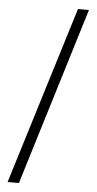

<svg xmlns="http://www.w3.org/2000/svg" viewBox="-63 -830 527 1046"><g transform="rotate(5 200.0 -307.0)"><path d="M20 179.2 319.8 -793H379.9L82 179.2Z"/></g></svg>

Font: Source Han Serif TW
Style: Bold
Weight: 700
Designer: Ryoko NISHIZUKA Ë•øÂ°öÊ∂ºÂ≠ê (kana & ideographs); Frank Grie√ühammer (Latin, Greek & Cyrillic); Wenlong ZHANG Âº†ÊñáÈæô 
Foundry: Adobe
Version: Version 2.003;hotconv 1.1.1;makeotfexe 2.6.0